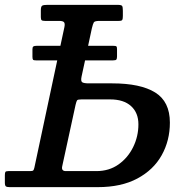

<svg xmlns="http://www.w3.org/2000/svg" viewBox="-58 -770 754 790"><path d="M66 -66Q76 -66 78.8 -68.8Q81.5 -71.5 83.5 -80.5L177.5 -521.5H91.5Q80.5 -521.5 78 -524.2Q75.5 -527 75.5 -536.5V-567.5Q75.5 -576 79.2 -578.8Q83 -581.5 92.5 -581.5H190.5L207 -658.5Q210 -673 205.5 -678.5Q201 -684 185 -684H127Q117 -684 113.5 -686.8Q110 -689.5 110 -699.5V-727Q110 -743.5 115.8 -746.8Q121.5 -750 136.5 -750H426Q441.5 -750 444.5 -745.5Q447.5 -741 447.5 -725.5V-704.5Q447.5 -692.5 445.2 -688.2Q443 -684 430.5 -684H352Q332 -684 328.2 -678.2Q324.5 -672.5 320 -653.5L304.5 -581.5H408Q418.5 -581.5 421 -579Q423.5 -576.5 423.5 -567.5V-538Q423.5 -529 421 -525.2Q418.5 -521.5 406.5 -521.5H292L277.5 -454.5Q273.5 -435.5 280.8 -431.2Q288 -427 308 -427H403.5Q520 -427 580.5 -389.5Q641 -352 641 -265.5Q641 -191.5 607.2 -131.2Q573.5 -71 507.2 -35.5Q441 0 344 0H-18Q-29.5 0 -33.8 -3.2Q-38 -6.5 -38 -19V-48.5Q-38 -59 -35.8 -62.5Q-33.5 -66 -23.5 -66ZM277.5 -361Q262 -361 259.2 -357.2Q256.5 -353.5 253 -339L198 -86Q193.5 -66 213 -66H338.5Q391 -66 429.8 -93.5Q468.5 -121 490 -165Q511.5 -209 511.5 -258.5Q511.5 -306 481.2 -333.5Q451 -361 395 -361Z"/></svg>

Font: Besley* Medium
Style: Italic
Weight: 500
Italic angle: -13°
Designer: Owen Earl
Foundry: indestructible type*
Version: Version 3.000; ttfautohint (v1.8.3)